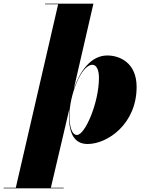

<svg xmlns="http://www.w3.org/2000/svg" viewBox="-115 -770 784 1040"><path d="M-95 247V250H230V247H160.5L260 -176.5C259 -165 258.5 -154.5 258.5 -145C258.5 -53 283.5 10 359.5 10C468 10 625 -99 625 -299C625 -429 535 -469.5 466 -469.5C375.5 -469.5 316 -380.5 284.5 -288L391 -750H129V-747H200L-29.5 247ZM261 -145C261 -249 322.5 -419 386 -419C407 -419 421 -392 421 -348.5C421 -214.5 346 -39 302 -39C271.5 -39 261 -92 261 -145Z"/></svg>

Font: Bodoni* 48pt Fatface
Style: Italic
Weight: 900
Italic angle: -13°
Version: Version 2.3